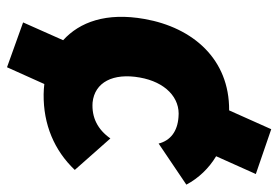

<svg xmlns="http://www.w3.org/2000/svg" viewBox="-146 -548 812 561"><g transform="rotate(90 260.5 -267.0)"><path d="M255 12C343 13 419 -19 476 -79L384 -183C358 -146 323 -128 279 -131C220 -137 192 -191 206 -269C219 -343 265 -388 322 -382C363 -379 390 -359 399 -324L519 -405C500 -441 471 -471 436 -492L488 -608L357 -653L302 -530C152 -531 60 -424 35 -283C15 -171 44 -93 97 -45L45 72L176 119L225 10C235 11 245 12 255 12Z"/></g></svg>

Font: Fixel Display ExtraBold
Style: Italic
Weight: 800
Italic angle: -10°
Designer: AlfaBravo + MacPaw
Foundry: Kyrylo Tkachov, Marchela Mozhyna, Serhii Makarenko, Maria Weinstein, Zakhar Kryvoshyya
Version: Version 1.210;Glyphs 3.2 (3217)